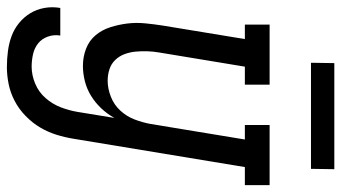

<svg xmlns="http://www.w3.org/2000/svg" viewBox="-234 -512 966 543"><g transform="rotate(90 248.5 -240.0)"><path d="M166 223Q143 223 120.5 220Q98 217 78 209.5Q58 202 41.5 188.5Q25 175 14 157Q3 139 -1 117Q-5 95 -1 72H77Q74 90 80 107Q86 124 99 134.5Q112 145 129.5 149Q147 153 165 153Q189 153 213 143Q237 133 254 113.5Q271 94 280 70.5Q289 47 293 23L310 -81Q299 -61 283 -44Q267 -27 247.5 -15Q228 -3 206 2.5Q184 8 163 8Q137 8 114 -1Q91 -10 76 -28Q61 -46 53.5 -69.5Q46 -93 43 -117.5Q40 -142 42.5 -168Q45 -194 49 -219L87 -450H46V-520H216V-450H165L125 -208Q122 -191 121.5 -174Q121 -157 122.5 -141Q124 -125 129.5 -110Q135 -95 146 -83.5Q157 -72 172.5 -67Q188 -62 205 -62Q227 -62 250 -71Q273 -80 289.5 -98Q306 -116 314.5 -138.5Q323 -161 327 -183L371 -450H330V-520H500V-450H449L369 34Q365 59 357.5 83Q350 107 337 129Q324 151 304.5 170Q285 189 262 201Q239 213 214.5 218Q190 223 166 223ZM154 -637 155 -703H455L454 -637Z"/></g></svg>

Font: Iosevka Curly Slab
Style: Italic
Weight: 400
Italic angle: -9°
Monospace: yes
Designer: Belleve Invis
Foundry: Belleve Invis
Version: Version 22.1.2; ttfautohint (v1.8.4)